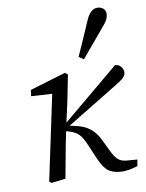

<svg xmlns="http://www.w3.org/2000/svg" viewBox="-86 -822 683 896"><g transform="rotate(-10 255.0 -373.5)"><path d="M76 0 161 -401 62 -407 66 -436 236 -487 249 -477 224 -352 203 -257 473 -482Q490 -481 500 -469Q510 -457 510 -441Q510 -428 498 -416.5Q486 -405 459 -389L215 -240L239 -235Q283 -226 310 -204.5Q337 -183 354 -146L380 -92Q395 -61 409.5 -48.5Q424 -36 448 -34L499 -30L494 0Q472 7 455.5 10Q439 13 422 13Q388 13 362.5 -1Q337 -15 314 -67L285 -135Q268 -176 251.5 -191Q235 -206 208 -214L195 -218L193 -210Q182 -158 172.5 -105.5Q163 -53 153 0L86 8ZM312 -549Q331 -591 349.5 -633Q368 -675 386 -717Q396 -737 408.5 -748.5Q421 -760 437 -760Q453 -760 464.5 -751Q476 -742 476 -725Q476 -702 454 -676Q424 -640 394.5 -605Q365 -570 335 -534Z"/></g></svg>

Font: Source Serif Pro
Style: Italic
Weight: 400
Italic angle: -12°
Designer: Frank Grießhammer
Foundry: Adobe Systems Incorporated
Version: Version 3.001;hotconv 1.0.111;makeotfexe 2.5.65597